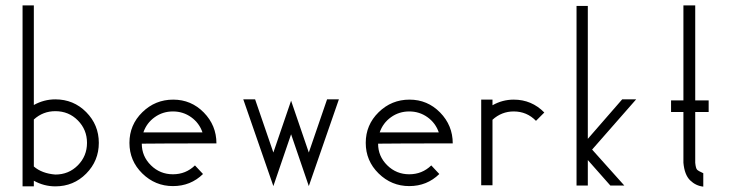

<svg xmlns="http://www.w3.org/2000/svg" viewBox="-20 -695 2725 715"><path d="M106 -675V-304Q144 -325 186 -325Q254 -325 301 -277.5Q348 -230 348 -163Q348 -96 301 -48.5Q254 -1 186 -1Q144 -1 106 -22V-1H64V-675ZM186 -281Q140 -281 106 -250V-75Q136 -49 186 -45Q236 -45 270 -79.5Q304 -114 304 -163Q304 -212 270 -246.5Q236 -281 186 -281Z M786 -161Q582 -161 508 -160Q508 -113 542 -79.5Q576 -46 624 -46Q672 -46 706 -79L736 -47Q690 -2 624 -2Q558 -2 510 -49Q462 -96 462 -163Q462 -230 510 -277Q558 -324 625 -324Q692 -324 739 -276Q786 -228 786 -161ZM514 -202H734Q722 -237 692 -258.5Q662 -280 624 -280Q586 -280 556 -258.5Q526 -237 514 -202Z M886 -325H930L998 -127L1064 -320L1130 -127L1198 -325H1242L1130 -2L1064 -195L998 -2Z M1666 -161Q1462 -161 1388 -160Q1388 -113 1422 -79.5Q1456 -46 1504 -46Q1552 -46 1586 -79L1616 -47Q1570 -2 1504 -2Q1438 -2 1390 -49Q1342 -96 1342 -163Q1342 -230 1390 -277Q1438 -324 1505 -324Q1572 -324 1619 -276Q1666 -228 1666 -161ZM1394 -202H1614Q1602 -237 1572 -258.5Q1542 -280 1504 -280Q1466 -280 1436 -258.5Q1406 -237 1394 -202Z M1772 -324H1814V-303Q1851 -324 1893 -324Q1960 -324 2007 -276L1976 -245Q1942 -280 1893 -280Q1848 -280 1814 -249V-5H1772Z M2127 -673H2169V-178L2297 -325H2349L2185 -138L2305 -4H2253L2169 -99V-4H2127Z M2525 -675H2569V-321H2619V-278H2569V-89Q2571 -68 2576 -63Q2581 -58 2599 -50V0Q2571 -3 2550 -23.5Q2529 -44 2525 -89V-278H2479V-321H2525Z"/></svg>

Font: HiLo-Deco
Style: Deco
Weight: 500
Version: Version 001.000